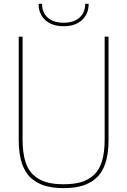

<svg xmlns="http://www.w3.org/2000/svg" viewBox="-20 -970 660 996"><path d="M77.1 -243.2V-779.8H97.2V-246.1Q97.2 -179.2 111.1 -133.5Q125 -87.9 153.6 -62Q182.1 -36.1 219.7 -25.1Q257.3 -14.2 310.1 -14.2Q362.8 -14.2 400.4 -25.1Q438 -36.1 466.6 -62Q495.1 -87.9 509 -133.5Q522.9 -179.2 522.9 -246.1V-779.8H543V-243.2Q543 -172.4 526.6 -123Q510.3 -73.7 478.5 -45.9Q446.8 -18.1 406 -6.1Q365.2 5.9 310.1 5.9Q254.9 5.9 214.1 -6.1Q173.3 -18.1 141.6 -45.9Q109.9 -73.7 93.5 -123Q77.1 -172.4 77.1 -243.2ZM421.9 -950.2H439.9Q439.9 -897.5 405 -865.7Q370.1 -834 310.1 -834Q250 -834 215.1 -865.7Q180.2 -897.5 180.2 -950.2H198.2Q198.2 -904.8 227.8 -878.4Q257.3 -852.1 310.1 -852.1Q362.8 -852.1 392.3 -878.4Q421.9 -904.8 421.9 -950.2Z"/></svg>

Font: Cooper Hewitt
Style: Thin
Weight: 701
Designer: Village Type and Design LLC
Foundry: Cooper Hewitt Smithsonian Design Museum
Version: 1.000